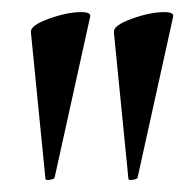

<svg xmlns="http://www.w3.org/2000/svg" viewBox="-20 -660 324 317"><path d="M31 -607Q30 -618 60.5 -629Q91 -640 114 -640Q130 -640 129 -633L70 -366Q68 -364 61.5 -363Q55 -362 55 -365ZM168 -607Q167 -618 197.5 -629Q228 -640 251 -640Q267 -640 266 -633L207 -366Q205 -364 198.5 -363Q192 -362 192 -365Z"/></svg>

Font: Cormorant Upright SemiBold
Style: Regular
Weight: 600
Designer: Christian Thalmann (Catharsis Fonts)
Foundry: Catharsis Fonts
Version: Version 3.302